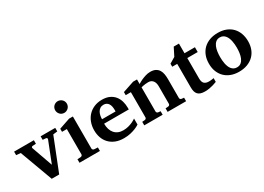

<svg xmlns="http://www.w3.org/2000/svg" viewBox="-14 -1470 3039 2212"><g transform="rotate(-30 1506.0 -364.0)"><path d="M500 -434.1 328.1 0H229L68.8 -435.1L9.8 -440.9V-487.8H272.9V-440.9L227.1 -438Q217.8 -437 213.9 -430.7Q210 -424.3 212.9 -416L311 -139.2L419.9 -416Q422.9 -423.3 418 -430.2Q413.1 -437 404.8 -438L362.8 -440.9V-487.8H557.1V-440.9Z M598.1 0V-46.9L644 -49.8Q652.8 -50.8 659.4 -57.4Q666 -64 666 -73.2V-409.2H602.1V-450.2L748 -500H798.8V-73.2Q798.8 -64 805.9 -57.4Q813 -50.8 821.8 -49.8L870.1 -46.9V0ZM813 -663.1Q813 -647 806.9 -632.8Q800.8 -618.7 790 -607.9Q779.3 -597.2 765.1 -591.1Q751 -585 734.9 -585Q718.8 -585 704.6 -591.1Q690.4 -597.2 680.2 -607.9Q669.9 -618.7 663.8 -632.8Q657.7 -647 657.7 -663.1Q657.7 -679.2 663.8 -693.4Q669.9 -707.5 680.2 -717.8Q690.4 -728 704.6 -734.1Q718.8 -740.2 734.9 -740.2Q751 -740.2 765.1 -734.1Q779.3 -728 790 -717.8Q800.8 -707.5 806.9 -693.4Q813 -679.2 813 -663.1Z M1253.9 -326.2Q1253.9 -350.1 1249.5 -371.1Q1245.1 -392.1 1235.1 -407.5Q1225.1 -422.9 1209.5 -431.9Q1193.8 -440.9 1171.9 -440.9Q1144 -440.9 1125.2 -428.5Q1106.4 -416 1095 -396.2Q1083.5 -376.5 1078.6 -352.1Q1073.7 -327.6 1073.7 -304.2H1253.9ZM1397 -46.9Q1371.1 -29.8 1338.9 -17.1Q1311 -5.9 1272.5 3.2Q1233.9 12.2 1186 12.2Q1122.1 12.2 1074.5 -7.3Q1026.9 -26.9 994.9 -60.8Q962.9 -94.7 947 -140.1Q931.2 -185.5 931.2 -237.8Q931.2 -294.4 949 -342.5Q966.8 -390.6 999.8 -425.5Q1032.7 -460.4 1079.3 -480.2Q1126 -500 1183.1 -500Q1241.7 -500 1282.5 -480.7Q1323.2 -461.4 1348.6 -429.4Q1374 -397.5 1385.5 -356.4Q1397 -315.4 1397 -272V-248H1068.8Q1068.8 -207 1079.1 -174.3Q1089.4 -141.6 1109.1 -118.7Q1128.9 -95.7 1157.7 -83.3Q1186.5 -70.8 1223.1 -70.8Q1261.2 -70.8 1292.7 -79.3Q1324.2 -87.9 1347.7 -98.6Q1374.5 -111.3 1397 -127Z M1770.5 0V-46.9L1807.6 -49.8Q1816.9 -50.8 1823.2 -57.4Q1829.6 -64 1829.6 -73.2V-308.1Q1829.6 -327.1 1825.2 -345.2Q1820.8 -363.3 1811 -377.2Q1801.3 -391.1 1785.6 -399.7Q1770 -408.2 1747.6 -408.2Q1727.1 -408.2 1709.5 -406Q1691.9 -403.8 1679.2 -401.4Q1664.1 -398.4 1651.9 -395V-73.2Q1651.9 -64 1658.7 -57.4Q1665.5 -50.8 1674.8 -49.8L1704.6 -46.9V0H1460V-46.9L1495.6 -49.8Q1504.9 -50.8 1511.2 -57.4Q1517.6 -64 1517.6 -73.2V-408.2H1448.7V-449.2L1599.6 -500H1651.9V-439Q1677.7 -456.1 1707 -469.2Q1731.9 -480.5 1763.2 -490.2Q1794.4 -500 1826.7 -500Q1869.6 -500 1896.5 -485.1Q1923.3 -470.2 1938 -445.8Q1952.6 -421.4 1957.8 -390.1Q1962.9 -358.9 1962.9 -326.2V-73.2Q1962.9 -64 1969.7 -57.4Q1976.6 -50.8 1985.8 -49.8L2016.6 -46.9V0Z M2423.8 -22Q2400.4 -12.2 2374 -4.9Q2351.6 2 2323 7.1Q2294.4 12.2 2263.7 12.2Q2230.5 12.2 2207.3 4.9Q2184.1 -2.4 2169.7 -17.8Q2155.3 -33.2 2148.9 -56.2Q2142.6 -79.1 2142.6 -110.8V-423.8H2076.7V-463.9L2153.8 -509.8L2207.5 -616.2H2276.9V-487.8H2415.5V-423.8H2276.9V-151.9Q2276.9 -104 2297.9 -84.5Q2318.8 -64.9 2358.9 -64.9Q2370.6 -64.9 2382.3 -65.9Q2394 -66.9 2403.3 -68.4Q2414.1 -69.8 2423.8 -71.8Z M2831.5 -242.2Q2831.5 -263.2 2829.6 -286.4Q2827.6 -309.6 2823 -332Q2818.4 -354.5 2810.1 -374.5Q2801.8 -394.5 2789.3 -409.7Q2776.9 -424.8 2759.8 -433.8Q2742.7 -442.9 2719.7 -442.9Q2686 -442.9 2664.6 -424.3Q2643.1 -405.8 2631.1 -376.7Q2619.1 -347.7 2614.5 -313Q2609.9 -278.3 2609.9 -246.1Q2609.9 -224.6 2611.6 -201.2Q2613.3 -177.7 2617.9 -155.3Q2622.6 -132.8 2630.4 -112.8Q2638.2 -92.8 2650.6 -77.4Q2663.1 -62 2680.2 -53Q2697.3 -43.9 2720.7 -43.9Q2754.9 -43.9 2776.4 -62.3Q2797.9 -80.6 2810.1 -109.4Q2822.3 -138.2 2826.9 -173.3Q2831.5 -208.5 2831.5 -242.2ZM2981 -241.2Q2981 -185.1 2963.1 -138.4Q2945.3 -91.8 2911.1 -58.3Q2877 -24.9 2827.9 -6.3Q2778.8 12.2 2716.8 12.2Q2659.7 12.2 2612.5 -5.4Q2565.4 -22.9 2531.5 -55.7Q2497.6 -88.4 2478.8 -135.5Q2460 -182.6 2460 -242.2Q2460 -303.7 2479.5 -351.6Q2499 -399.4 2533.9 -432.4Q2568.8 -465.3 2617.2 -482.7Q2665.5 -500 2723.6 -500Q2785.6 -500 2833.5 -481Q2881.3 -461.9 2914.1 -427.5Q2946.8 -393.1 2963.9 -345.7Q2981 -298.3 2981 -241.2Z"/></g></svg>

Font: Charis SIL Afr
Style: Bold
Weight: 700
Foundry: SIL International
Version: Version 5.000